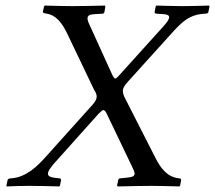

<svg xmlns="http://www.w3.org/2000/svg" viewBox="-20 -667 772 689"><path d="M134 -625C133 -621 138 -620 146 -618C147 -618 147 -618 148 -618C164 -615 192 -607 220 -549L318 -344C324 -335 327 -328 327 -320C327 -318 326 -316 326 -314C325 -308 319 -299 312 -291L144 -104C117 -74 75 -30 19 -27C13 -27 8 -25 7 -20L3 0V2C32 1 56 0 84 0C122 0 147 1 192 2L195 0L199 -20C199 -23 199 -26 194 -27L176 -29C159 -31 152 -36 152 -44C152 -53 161 -64 171 -77L333 -258C341 -266 348 -272 350 -272C354 -272 358 -269 362 -261L452 -73C459 -59 463 -50 463 -44C463 -34 454 -31 431 -29L411 -27C407 -27 405 -24 404 -20L400 0L403 2C448 1 501 0 523 0C545 0 585 1 624 2L626 0L630 -20C630 -23 629 -27 624 -27C582 -30 556 -63 537 -102L430 -312C424 -323 421 -332 421 -340C421 -342 421 -343 421 -345C423 -354 429 -363 440 -375L600 -552C633 -588 660 -616 718 -618C726 -618 728 -622 728 -625L732 -645L730 -647C691 -646 658 -645 636 -645C614 -645 580 -646 541 -647L539 -645L535 -625C534 -620 537 -618 541 -618L569 -616C582 -615 587 -611 587 -605C587 -598 579 -586 566 -572L408 -397C401 -389 396 -385 393 -385C391 -385 388 -389 384 -396L304 -572C298 -584 294 -594 294 -601C294 -610 300 -615 317 -616L349 -618C351 -618 354 -620 355 -625L358 -644C357 -644 357 -647 357 -647C312 -646 263 -645 240 -645C217 -645 179 -646 141 -647L138 -644Z"/></svg>

Font: Libertinus Serif
Style: Italic
Weight: 400
Italic angle: -12°
Designer: Philipp H. Poll, Khaled Hosny
Foundry: Caleb Maclennan
Version: Version 7.050;RELEASE